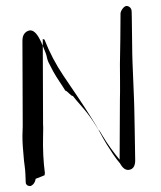

<svg xmlns="http://www.w3.org/2000/svg" viewBox="-20 -657 538 642"><path d="M99 -59 129 -71C129 -73 130 -75 130 -79C125 -116 123 -159 124 -201C124 -215 125 -228 124 -241C124 -243 123 -525 123 -527C125 -524 128 -527 129 -524C146 -481 167 -441 192 -404C225 -355 257 -309 288 -259C306 -232 320 -201 337 -174C349 -155 366 -128 381 -111C387 -101 396 -87 411 -89C427 -91 433 -105 432 -125C432 -127 429 -325 428 -328C427 -355 424 -426 423 -451C422 -453 421 -622 420 -621C419 -630 412 -637 403 -637C394 -637 383 -620 383 -612C383 -556 382 -498 381 -442C381 -418 382 -350 381 -325C381 -324 380 -124 380 -123C360 -147 339 -176 323 -203C323 -202 311 -225 309 -223C298 -242 286 -260 273 -277C258 -297 239 -316 223 -337C222 -331 200 -358 199 -353C187 -373 170 -396 158 -418L142 -449C137 -459 137 -469 133 -479C123 -502 103 -569 72 -553C60 -547 55 -536 55 -520L56 -234C56 -225 55 -214 55 -202C55 -178 57 -156 59 -134C60 -115 65 -90 65 -73L66 -47C66 -40 73 -34 82 -35C91 -38 98 -48 99 -59Z"/></svg>

Font: Photofail
Style: Regular
Weight: 400
Foundry: Cannot Into Space Fonts
Version: Version 0.97